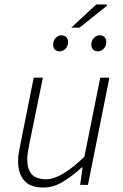

<svg xmlns="http://www.w3.org/2000/svg" viewBox="-20 -828 549 860"><path d="M175 12Q114 12 87.5 -20.5Q61 -53 61 -105Q61 -123 63 -136Q65 -149 69 -170L131 -480H172L110 -176Q106 -155 104 -141.5Q102 -128 102 -114Q102 -70 122 -47.5Q142 -25 188 -25Q219 -25 261.5 -49.5Q304 -74 358 -126L429 -480H470L374 0H339L350 -78H346Q305 -40 262 -14Q219 12 175 12ZM247 -598Q234 -598 226 -606Q218 -614 218 -628Q218 -646 229.5 -658Q241 -670 255 -670Q268 -670 276.5 -662Q285 -654 285 -639Q285 -622 273.5 -610Q262 -598 247 -598ZM419 -598Q405 -598 397 -606Q389 -614 389 -628Q389 -646 400.5 -658Q412 -670 426 -670Q440 -670 448 -662Q456 -654 456 -639Q456 -622 444.5 -610Q433 -598 419 -598ZM299 -704 411 -808H457L460 -803L336 -704Z"/></svg>

Font: Source Sans 3 ExtraLight Light
Style: Italic
Weight: 300
Italic angle: -11°
Version: Version 3.052;hotconv 1.1.0;makeotfexe 2.6.0